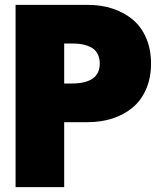

<svg xmlns="http://www.w3.org/2000/svg" viewBox="-20 -770 653 790"><path d="M44.1 0V-750H340.5Q395.9 -750 442.7 -734.8Q489.5 -719.5 525.2 -690.2Q560.9 -660.9 581.1 -614.3Q601.4 -567.7 601.4 -508.6Q601.4 -449.5 581.1 -403Q560.9 -356.4 525.2 -327Q489.5 -297.7 442.7 -282.5Q395.9 -267.3 340.5 -267.3H244.1V0ZM275 -590.9H244.1V-426.4H275Q390.5 -426.4 390.5 -508.6Q390.5 -529.1 383.4 -544.3Q376.4 -559.5 365.5 -568.2Q354.5 -576.8 338.6 -582.3Q322.7 -587.7 308 -589.3Q293.2 -590.9 275 -590.9Z"/></svg>

Font: Spartan MB Black
Style: Regular
Weight: 900
Designer: Matt Bailey, Mirko Velimirovic
Foundry: Matt Bailey
Version: Version 1.005